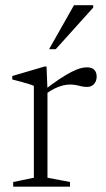

<svg xmlns="http://www.w3.org/2000/svg" viewBox="-20 -700 396 720"><path d="M305.5 -447.5Q325 -447.5 333.8 -438Q342.5 -428.5 342.5 -413Q342.5 -396 332.8 -385Q323 -374 306 -374Q296 -374 286.2 -376.2Q276.5 -378.5 266 -380.8Q255.5 -383 242 -383Q230 -383 215.8 -379.5Q201.5 -376 185.2 -368.2Q169 -360.5 151 -347L141.5 -359Q177.5 -386.5 203.5 -403.8Q229.5 -421 248.5 -430.5Q267.5 -440 281 -443.8Q294.5 -447.5 305.5 -447.5ZM158 -364V-33.5L242.5 -17.5V0H29.5V-17.5L107 -33.5V-378Q100.5 -381 88.5 -384.8Q76.5 -388.5 60.5 -393Q44.5 -397.5 26 -402V-415L147 -450.5H154.5ZM164 -515.5 257.5 -680.5H329.5V-671.5L189 -515.5Z"/></svg>

Font: Newsreader 16pt 16pt Light
Style: Regular
Weight: 300
Version: Version 1.003